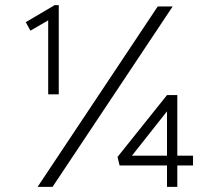

<svg xmlns="http://www.w3.org/2000/svg" viewBox="-20 -725 811 745"><path d="M167 -359V-646L98 -606L80 -639L192 -705H208V-359ZM126 0 592 -700H650L184 0ZM668 0H628V-83H444L436 -116L628 -356H668V-121H729V-83H668ZM492 -121H628V-293Z"/></svg>

Font: Lexend ExtraLight
Style: Regular
Weight: 200
Designer: Bonnie Shaver-Troup, Thomas Jockin
Foundry: Lexend
Version: Version 1.007; ttfautohint (v1.8.3)